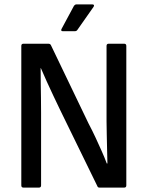

<svg xmlns="http://www.w3.org/2000/svg" viewBox="-20 -854 671 874"><path d="M87 0Q77 0 77 -10V-645Q77 -655 87 -655H200Q209 -655 212 -648L383 -292Q401 -258 415.5 -226.5Q430 -195 443 -166Q456 -137 466 -110H469Q468 -139 467.5 -172.5Q467 -206 466 -239Q465 -272 465 -301V-645Q465 -655 475 -655H545Q555 -655 555 -645V-10Q555 0 545 0H433Q425 0 423 -7L254 -353Q238 -386 223 -418Q208 -450 193.5 -481.5Q179 -513 166 -544H165Q165 -510 165.5 -476Q166 -442 166.5 -408.5Q167 -375 167 -340V-10Q167 0 157 0ZM265 -712Q260 -712 259 -715Q258 -718 260 -722L317 -828Q322 -834 328 -834H400Q406 -834 407.5 -831Q409 -828 406 -823L333 -719Q329 -712 321 -712Z"/></svg>

Font: Sofia Sans Semi Condensed Medium
Style: Regular
Weight: 500
Designer: Botio Nikoltchev, Ani Petrova
Foundry: lettersoup
Version: Version 4.100